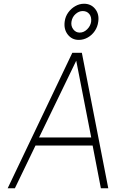

<svg xmlns="http://www.w3.org/2000/svg" viewBox="-20 -1005 692 1025"><path d="M21 0 366 -723H417L558 0H518.5L474.5 -228H169.5L59.5 0ZM188.5 -271H467L387 -681ZM400.5 -792Q364 -792 341.8 -820.5Q319.5 -849 325.5 -891Q329 -917 344.2 -938.2Q359.5 -959.5 381.8 -972.2Q404 -985 428.5 -985Q466 -985 488.2 -957.2Q510.5 -929.5 504.5 -889Q501 -861.5 486 -839.5Q471 -817.5 448.5 -804.8Q426 -792 400.5 -792ZM405.5 -831Q427.5 -831 445.2 -848.5Q463 -866 466.5 -889Q469.5 -914.5 456.8 -930.2Q444 -946 421.5 -946Q401.5 -946 383.5 -930.2Q365.5 -914.5 361.5 -889Q358 -866 371.2 -848.5Q384.5 -831 405.5 -831Z"/></svg>

Font: Public Sans Thin
Style: Italic
Weight: 100
Italic angle: -8°
Designer: The Public Sans project authors (U.S. Web Design System). Libre Franklin designed by Pablo Impallari and Rodrigo Fuenzal
Version: Version 2.000